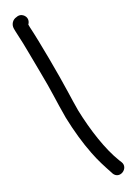

<svg xmlns="http://www.w3.org/2000/svg" viewBox="-234 -654 624 884"><g transform="rotate(-30 78.5 -212.5)"><path d="M63 -646H62L55 -645C34 -644 18 -626 18 -605C18 -600 18 -588 19 -571C23 -503 21 -472 23 -374C25 -264 20 -224 20 -130C22 -60 29 8 41 68C50 115 63 154 74 187L78 199V200C95 242 156 214 140 175L135 163C105 87 89 -24 86 -131C86 -161 87 -194 88 -227C91 -315 90 -495 85 -574V-588C109 -611 91 -646 63 -646Z"/></g></svg>

Font: Stray Cat
Style: ExBd
Weight: 800
Version: Version 1.0